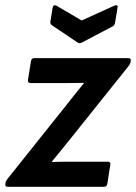

<svg xmlns="http://www.w3.org/2000/svg" viewBox="-30 -714 520 734"><path d="M-0.6 0Q-11.4 0 -9.4 -10.1L-9 -13.9Q-8 -21.9 -2.3 -29L225.4 -314.3Q241.5 -335.1 258.1 -355.6Q274.7 -376.1 290.4 -395.5V-397.2Q267.8 -396.8 245.5 -396.6Q223.3 -396.5 200.7 -396.5H87Q75.5 -396.5 76.8 -407.6L88.4 -480.5Q90.4 -491.7 100.6 -491.7H460.3Q471.7 -491.7 469.7 -481.5L469.4 -478.4Q468.4 -470 458.5 -457.6L243.5 -188.8Q225.1 -165.7 206.6 -143Q188 -120.3 168.2 -96.2V-94.8Q194 -95.8 215.4 -95.8Q236.8 -95.8 261.2 -95.8H382Q393.7 -95.8 391.7 -84.1L380.2 -11.1Q377.8 0 368.4 0ZM407.3 -692.5Q413.4 -695.2 417.1 -693.3Q420.8 -691.5 419.5 -685.4L409.7 -626.4Q408 -617 399.6 -612.6L282.4 -551.1Q274.6 -546.7 267.2 -551.1L170.7 -615.9Q165.9 -619 163.8 -622.5Q161.6 -626.1 162.6 -631.8L171.1 -684.1Q174.1 -698.3 185.9 -692.2L282.2 -635.7Z"/></svg>

Font: Sofia Sans Semi Condensed
Style: Italic
Weight: 400
Italic angle: -9°
Designer: Botio Nikoltchev, Ani Petrova
Foundry: lettersoup
Version: Version 4.101